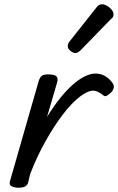

<svg xmlns="http://www.w3.org/2000/svg" viewBox="-20 -863 552 898"><path d="M65 15Q48 15 34.5 8Q21 1 27 -17L161 -484Q167 -503 176.5 -509Q186 -515 205 -515Q235 -515 244 -506Q253 -497 247 -477L200 -316Q230 -365 260.5 -403Q291 -441 320.5 -467Q350 -493 377 -506Q404 -519 426 -519Q453 -519 473.5 -506Q494 -493 506 -475Q514 -465 512 -453.5Q510 -442 500 -431Q489 -420 479 -415Q469 -410 461 -419Q451 -427 439 -433Q427 -439 416 -439Q390 -439 353 -410.5Q316 -382 275.5 -329.5Q235 -277 194.5 -205.5Q154 -134 121 -49L112 -11Q109 2 98.5 8.5Q88 15 65 15ZM332 -615Q322 -615 309.5 -625Q297 -635 297 -646Q297 -652 299 -658Q301 -664 306 -670L428 -824Q436 -836 443 -839.5Q450 -843 458 -843Q468 -843 480.5 -836Q493 -829 502 -818Q511 -807 511 -796Q511 -788 508 -783Q505 -778 498 -773L359 -630Q345 -615 332 -615Z"/></svg>

Font: Playwrite AU NSW
Style: Regular
Weight: 400
Designer: Veronika Burian, José Scaglione
Foundry: TypeTogether
Version: Version 1.002